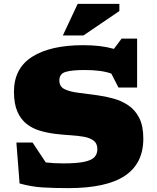

<svg xmlns="http://www.w3.org/2000/svg" viewBox="-20 -955 808 990"><path d="M719 -240Q719 -112 623.8 -48.5Q528.5 15 332 15Q259.5 15 200.8 11.5Q142 8 81 -9L64.5 -220H148L216 -117.5Q236.5 -115 258.5 -113.8Q280.5 -112.5 306 -112.5Q378 -112.5 416 -121Q454 -129.5 468 -145.8Q482 -162 482 -186Q482 -215 463.2 -229.5Q444.5 -244 412.8 -249.8Q381 -255.5 342 -257.8Q303 -260 263 -265Q223 -270 185.2 -281.2Q147.5 -292.5 117.5 -315.8Q87.5 -339 69.8 -379.2Q52 -419.5 52 -482Q52 -603 146.2 -662.5Q240.5 -722 409 -722Q453 -722 491.2 -717.8Q529.5 -713.5 567.5 -703L607 -756H687V-503.5H591L554 -575.5Q504.5 -594 415 -594Q350.5 -594 318.2 -584.2Q286 -574.5 286 -540Q286 -508.5 313 -495.2Q340 -482 385 -476.5Q430 -471 484 -463.5Q524.5 -458 566 -446.5Q607.5 -435 642.2 -411.5Q677 -388 698 -346.8Q719 -305.5 719 -240ZM304 -772 380.5 -935H595.5V-898L410 -772Z"/></svg>

Font: Newsreader Caption ExtraBold
Style: Regular
Weight: 800
Designer: Hugues Gentile
Foundry: Production Type
Version: Version 1.001